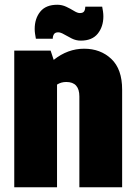

<svg xmlns="http://www.w3.org/2000/svg" viewBox="-20 -788 569 808"><path d="M206 -536Q265 -583 334 -583Q403 -583 448.5 -540Q494 -497 494 -411V0H314V-382Q314 -443 259 -443Q237 -443 220 -432V0H40V-575H193ZM410 -760Q412 -750 413.5 -739.5Q415 -729 415 -719Q415 -676 391.5 -646.5Q368 -617 320 -617Q300 -617 282 -626Q264 -635 249.5 -643.5Q235 -652 225 -652Q212 -652 207 -644Q202 -636 202 -625H131Q129 -636 127.5 -646Q126 -656 126 -666Q126 -710 149.5 -739Q173 -768 221 -768Q241 -768 259 -759.5Q277 -751 291.5 -742Q306 -733 316 -733Q330 -733 334.5 -741Q339 -749 339 -760Z"/></svg>

Font: Protest Strike
Style: Regular
Weight: 400
Designer: Octavio Pardo
Foundry: Ashler Design
Version: Version 2.005; ttfautohint (v1.8.4.7-5d5b)